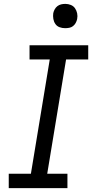

<svg xmlns="http://www.w3.org/2000/svg" viewBox="-20 -968 490 988"><path d="M25 0V-74H139L236 -662H132V-735H434V-662H320L223 -74H327V0ZM315 -823Q300 -823 286.5 -828Q273 -833 265 -844.5Q257 -856 254.5 -870.5Q252 -885 254 -900Q256 -910 261.5 -920Q267 -930 275.5 -936.5Q284 -943 294.5 -945.5Q305 -948 316 -948Q331 -948 344.5 -942.5Q358 -937 366 -925.5Q374 -914 377 -899.5Q380 -885 377 -870Q375 -860 369.5 -850Q364 -840 355.5 -833.5Q347 -827 336.5 -825Q326 -823 315 -823Z"/></svg>

Font: Iosevka Custom Oblique
Style: Regular
Weight: 400
Italic angle: -9°
Designer: Belleve Invis
Foundry: Belleve Invis
Version: Version 27.0.1